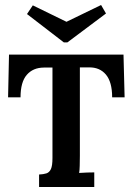

<svg xmlns="http://www.w3.org/2000/svg" viewBox="-20 -743 528 763"><path d="M425.7 -356.1Q425.7 -416.9 401 -446.5Q376.2 -476 333.3 -475.2H297.4V-123.2Q297.4 -103 296.8 -84.2Q296.3 -65.3 294.5 -55.7Q306.9 -56.8 326.7 -57.4Q346.5 -57.9 354.6 -57.9V0H135.3V-49.5Q152.2 -50.2 164.1 -53.9Q176 -57.6 182.3 -71Q188.5 -84.3 188.5 -114.8V-474.5H154Q111.1 -474.1 86.4 -445.5Q61.6 -416.9 61.6 -356.1H12.1L15.8 -525.9H470.8L475.2 -356.1ZM233.6 -574.6 87.3 -687.2 110.4 -721.7 244.2 -656.4 381.7 -723.1 401.2 -689.4 247.9 -574.6Z"/></svg>

Font: Parastoo
Style: Regular
Weight: 400
Foundry: Saber Rastikerdar (saber.rastikerdar@gmail.com)
Version: Version 3.000